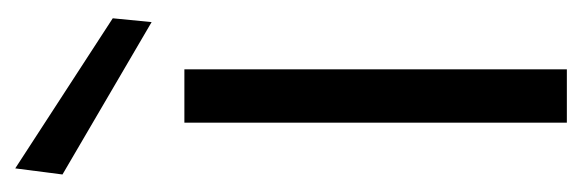

<svg xmlns="http://www.w3.org/2000/svg" viewBox="-276 -488 764 252"><g transform="rotate(-90 106.0 -362.0)"><path d="M71 0V-502H141V0ZM203 -545 3 -662 11 -724 208 -596Z"/></g></svg>

Font: DM Sans 16pt Light
Style: Regular
Weight: 300
Version: Version 4.004;gftools[0.9.30]